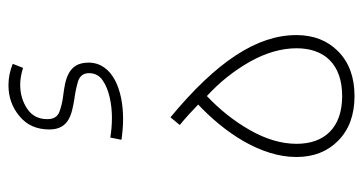

<svg xmlns="http://www.w3.org/2000/svg" viewBox="-226 -644 874 463"><g transform="rotate(-90 211.5 -412.0)"><path d="M211.9 5.4C257.3 5.4 293 -7.8 319.3 -33.7C345.7 -59.6 358.9 -93.3 358.9 -134.8C358.9 -230 295.4 -326.7 160.6 -438.5L142.1 -416C159.2 -401.9 175.3 -387.2 191.4 -371.6C124 -308.1 64.9 -221.2 64.9 -134.8C64.9 -93.3 78.1 -59.6 104.5 -33.7C130.9 -7.8 166.5 5.4 211.9 5.4ZM211.9 -24.4C135.3 -24.4 96.7 -67.4 96.7 -134.3C96.7 -170.9 107.9 -208.5 129.9 -247.1C151.9 -285.6 179.2 -319.8 211.9 -350.6C245.6 -319.8 272.9 -285.2 294.9 -246.6C316.4 -208 327.1 -170.4 327.1 -134.3C327.1 -67.4 288.6 -24.4 211.9 -24.4ZM157.2 -552.7C226.6 -552.7 292.5 -578.1 292.5 -636.2C292.5 -686.5 250 -692.4 211.4 -697.3C197.3 -699.2 184.6 -702.1 173.3 -706.5C162.1 -710.9 156.2 -720.2 156.2 -735.4C156.2 -756.8 164.6 -772.9 181.6 -784.2C198.7 -795.4 217.8 -800.8 239.3 -800.8C252.4 -800.8 266.1 -798.3 279.8 -793.9L289.6 -818.8C272.5 -825.7 255.4 -829.1 238.3 -829.1C209.5 -829.1 184.6 -820.3 163.6 -802.7C142.1 -785.2 131.3 -761.2 131.3 -730.5C131.3 -682.1 169.9 -676.3 203.6 -670.4C220.7 -668 235.4 -665 248 -661.1C260.7 -656.7 267.1 -647.9 267.1 -634.8C267.1 -620.6 261.2 -609.9 250 -602.1C227.1 -585.9 190.9 -579.6 159.2 -579.6C143.1 -579.6 126 -581.1 111.8 -583.5L106.4 -556.6C122.6 -554.2 139.6 -552.7 157.2 -552.7Z"/></g></svg>

Font: Estedad Thin
Style: Regular
Weight: 100
Designer: Amin Abedi
Version: Version 7.3